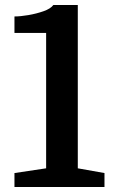

<svg xmlns="http://www.w3.org/2000/svg" viewBox="-20 -750 456 770"><path d="M165 -75V-618H38V-684Q62 -684 94 -689.5Q126 -695 154.5 -705Q183 -715 194 -730H292V-75L399 -56V0H38V-56Z"/></svg>

Font: Domine
Style: Bold
Weight: 700
Designer: Pablo Impallari, Rodrigo Fuenzalida, Brenda Gallo
Foundry: Pablo Impallari, Rodrigo Fuenzalida, Brenda Gallo
Version: Version 2.000